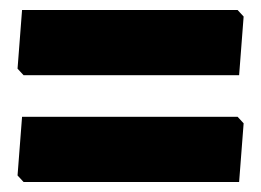

<svg xmlns="http://www.w3.org/2000/svg" viewBox="-20 -446 520 383"><path d="M466 -413 454 -426H24L15 -309L27 -296H457ZM466 -200 454 -213H24L15 -96L27 -83H457Z"/></svg>

Font: Luna Sans Black
Style: Regular
Weight: 900
Designer: Juan Pablo del Peral
Foundry: Huerta Tipografica
Version: Version 2.001; ttfautohint (v1.5)